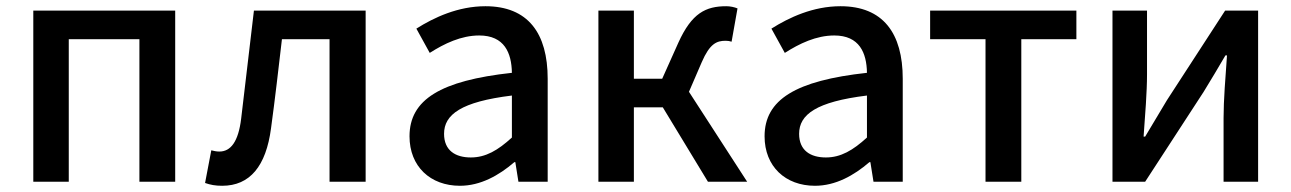

<svg xmlns="http://www.w3.org/2000/svg" viewBox="-20 -584 4149 617"><path d="M87 0H201V-458H428V0H543V-550H87Z M694 13C783 13 835 -50 851 -172C864 -267 875 -364 886 -458H1039V0H1155V-550H796C782 -434 769 -318 755 -203C746 -128 721 -97 685 -97C675 -97 667 -99 659 -101L639 4C656 10 672 13 694 13Z M1458 13C1524 13 1583 -20 1633 -63H1636L1646 0H1740V-331C1740 -477 1677 -564 1540 -564C1452 -564 1375 -528 1318 -492L1361 -414C1408 -444 1462 -470 1520 -470C1601 -470 1624 -414 1625 -350C1396 -325 1296 -264 1296 -146C1296 -49 1363 13 1458 13ZM1493 -78C1444 -78 1407 -100 1407 -154C1407 -216 1462 -257 1625 -277V-142C1580 -101 1541 -78 1493 -78Z M2194 -289 2235 -384C2261 -444 2283 -453 2312 -453C2320 -453 2324 -452 2331 -450L2350 -557C2340 -561 2327 -564 2314 -564C2248 -564 2203 -542 2160 -447L2108 -331H2017V-550H1903V0H2017V-239H2110L2255 0H2381Z M2599 13C2665 13 2724 -20 2774 -63H2777L2787 0H2881V-331C2881 -477 2818 -564 2681 -564C2593 -564 2516 -528 2459 -492L2502 -414C2549 -444 2603 -470 2661 -470C2742 -470 2765 -414 2766 -350C2537 -325 2437 -264 2437 -146C2437 -49 2504 13 2599 13ZM2634 -78C2585 -78 2548 -100 2548 -154C2548 -216 2603 -257 2766 -277V-142C2721 -101 2682 -78 2634 -78Z M3147 0H3262V-458H3439V-550H2969V-458H3147Z M3555 0H3660L3848 -289C3868 -321 3898 -372 3918 -406H3923C3918 -335 3912 -262 3912 -205V0H4023V-550H3917L3730 -262C3711 -229 3679 -178 3660 -145H3655C3660 -215 3666 -288 3666 -345V-550H3555Z"/></svg>

Font: Noto Sans T Chinese Medium
Style: Regular
Weight: 500
Designer: Ryoko NISHIZUKA (kana & ideographs); Paul D. Hunt (Latin, Greek & Cyrillic); Wenlong ZHANG (bopomofo); Sandoll Communica
Foundry: Adobe Systems Incorporated
Version: Version 1.000;PS 1;hotconv 1.0.78;makeotf.lib2.5.61930